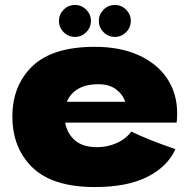

<svg xmlns="http://www.w3.org/2000/svg" viewBox="-20 -745 765 775"><path d="M569 -250H243Q251 -206 282.5 -178.5Q314 -151 372 -151Q414 -151 451 -167.5Q488 -184 510 -214Q577 -181 688 -143Q657 -73 575.5 -31.5Q494 10 363 10Q193 10 111.5 -68.5Q30 -147 30 -275Q30 -400 111 -478Q192 -556 363 -556Q465 -556 540 -522Q615 -488 655 -427.5Q695 -367 695 -289Q695 -263 693 -250ZM250 -334H486Q474 -366 447 -385.5Q420 -405 377 -405Q327 -405 295 -386Q263 -367 250 -334ZM218 -661Q218 -687 237 -706Q256 -725 283 -725Q309 -725 328 -706Q347 -687 347 -661Q347 -634 328 -615Q309 -596 283 -596Q256 -596 237 -615Q218 -634 218 -661ZM379 -661Q379 -687 398 -706Q417 -725 444 -725Q470 -725 489 -706Q508 -687 508 -661Q508 -634 489 -615Q470 -596 444 -596Q417 -596 398 -615Q379 -634 379 -661Z"/></svg>

Font: Mantou Sans
Style: Regular
Weight: 400
Designer: Mant0u / artakana
Foundry: Mant0u / artakana
Version: Version 1.001;October 22, 2023;FontCreator 14.0.0.2901 64-bi